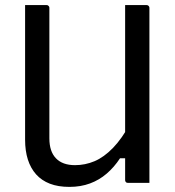

<svg xmlns="http://www.w3.org/2000/svg" viewBox="-20 -720 690 756"><path d="M568.3 0Q554.4 0 540.4 0Q526.5 0 512.3 0Q498.1 0 483.7 0Q481.7 0 479.7 -0.5Q477.7 -1 476.7 -2Q475.7 -3 474.7 -4.3Q473.7 -5.6 473.2 -7.3Q472.7 -9 472.7 -11Q472.7 -97 472.7 -183Q472.7 -269 472.7 -355.5Q472.7 -442 472.7 -528Q472.7 -614 472.7 -700Q487.1 -700 501.1 -700Q515.1 -700 529.2 -700Q543.4 -700 557.3 -700Q560.3 -700 562.8 -698.5Q565.3 -697 566.8 -694.5Q568.3 -692 568.3 -689Q568.3 -616.4 568.3 -543Q568.3 -469.7 568.3 -396.6Q568.3 -323.5 568.3 -250.4Q568.3 -177.3 568.3 -104.1Q568.3 -77.1 568.3 -50.8Q568.3 -24.6 568.3 0ZM253.1 15.9Q208.9 15.9 176.3 3.3Q143.8 -9.3 122.2 -33.4Q100.7 -57.5 89.7 -91.8Q78.8 -126.1 78.8 -169.9Q78.8 -234.1 78.8 -304.7Q78.8 -375.3 78.8 -450.3Q78.8 -525.2 78.8 -600.6Q78.8 -625.6 78.8 -650.3Q78.8 -675 78.8 -700Q100.4 -700 121.3 -700Q142.2 -700 163.4 -700Q166.8 -700 169.1 -698.5Q171.4 -697 172.9 -694.7Q174.4 -692.4 174.4 -689Q174.4 -603.7 174.4 -516.1Q174.4 -428.5 174.4 -342.4Q174.4 -256.3 174.4 -175.2Q174.4 -123.6 200.3 -96.7Q226.1 -69.7 275.4 -69.7Q315.3 -69.7 352.3 -85.3Q389.2 -100.9 424.7 -137.4Q460.1 -173.8 494.1 -235.9V-96.9H452.7Q429.4 -61.5 400.1 -36.4Q370.9 -11.2 334.4 2.3Q297.9 15.9 253.1 15.9Z"/></svg>

Font: Recursive Sans Linear Light
Style: Regular
Weight: 300
Version: Version 1.085